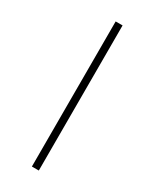

<svg xmlns="http://www.w3.org/2000/svg" viewBox="-165 -659 566 704"><g transform="rotate(30 118.0 -307.0)"><path d="M132.8 0V-614.3H103.5V0Z"/></g></svg>

Font: Estedad-FD VF
Style: Regular
Weight: 100
Designer: Amin Abedi
Version: Version 7.3